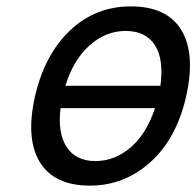

<svg xmlns="http://www.w3.org/2000/svg" viewBox="-20 -559 616 602"><path d="M466 -220H170Q160 -143 189 -98Q218 -54 279 -54Q341 -54 391 -98Q440 -141 466 -220ZM483 -290Q494 -373 466 -417Q437 -462 374 -462Q311 -462 260 -416Q210 -371 185 -290ZM390 -539Q504 -539 549 -464Q594 -389 563 -254Q533 -124 452 -51Q370 23 262 23Q149 23 104 -52Q60 -126 90 -258Q120 -388 200 -464Q280 -539 390 -539Z"/></svg>

Font: Miedinger
Style: Italic
Weight: 400
Italic angle: -13°
Version: Version 001.000